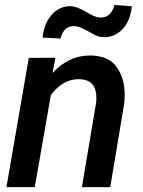

<svg xmlns="http://www.w3.org/2000/svg" viewBox="-20 -765 584 785"><path d="M448.2 -744.6C439 -711.4 421.4 -694.3 395 -693.4L382.8 -693.8C371.6 -695.3 354 -703.1 329.6 -717.8C305.2 -731.9 285.2 -739.3 269.5 -739.7C268.6 -739.7 268.1 -739.7 267.1 -739.7C236.8 -739.7 211.4 -727.5 190.4 -703.6C169.4 -679.2 157.7 -648.4 154.3 -611.3L227.1 -607.4C235.8 -640.1 252.9 -657.2 278.8 -658.2C279.8 -658.2 280.8 -658.2 281.2 -658.2C290 -658.2 298.3 -656.7 306.2 -653.8C314.5 -650.9 327.1 -644.5 344.7 -634.8C361.8 -624.5 374.5 -618.7 381.8 -616.2C389.2 -613.8 396.5 -612.8 404.3 -612.8C435.1 -612.8 460.9 -624 481.9 -647C502.9 -669.9 515.1 -700.7 519 -739.3ZM97.7 -528.3 6.3 0H122.1L188 -376.5C220.7 -419.9 258.8 -441.4 301.8 -441.4C302.2 -441.4 303.2 -441.4 303.7 -441.4C345.7 -440.4 368.7 -420.4 373 -381.8C373.5 -376.5 374 -371.1 374 -365.2C374 -357.9 373.5 -350.6 372.6 -342.8L314.9 0H430.7L487.8 -341.3C489.3 -354 489.7 -366.2 489.7 -377.9C489.7 -421.9 479 -459.5 457.5 -490.2C436.5 -521 400.9 -537.1 351.6 -538.1C350.1 -538.1 348.6 -538.1 347.2 -538.1C289.6 -538.1 238.8 -514.2 194.8 -466.8L206.5 -528.8Z"/></svg>

Font: Roboto Medium
Style: Italic
Weight: 500
Italic angle: -12°
Designer: Google
Version: Version 2.137; 2017